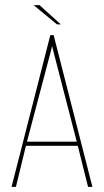

<svg xmlns="http://www.w3.org/2000/svg" viewBox="-20 -728 405 748"><path d="M25 0 176 -591H189L340 0H323L283 -160H81L42 0ZM85 -176H279L187 -532L183 -549L179 -532ZM202 -633 111 -708H134L217 -633Z"/></svg>

Font: Alumni Sans Pinstripe
Style: Regular
Weight: 400
Designer: Robert E. Leuschke
Foundry: Robert E. Leuschke
Version: Version 1.010; ttfautohint (v1.8.4.7-5d5b)